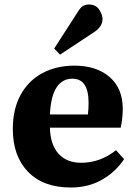

<svg xmlns="http://www.w3.org/2000/svg" viewBox="-20 -820 602 854"><path d="M295 14Q172 14 104.5 -56Q37 -126 37 -246Q37 -335 72 -398.5Q107 -462 169 -495Q231 -528 311 -528Q409 -528 467.5 -477.5Q526 -427 526 -336Q526 -295 517 -252H202Q204 -176 240.5 -136Q277 -96 341 -96Q426 -96 496 -152L532 -112Q494 -55 433.5 -20.5Q373 14 295 14ZM202 -311H371Q374 -335 374 -363Q374 -470 302 -470Q257 -470 231.5 -431Q206 -392 202 -311ZM247 -577 221 -604 326 -767Q338 -787 349.5 -793.5Q361 -800 375 -800Q406 -800 421 -777.5Q436 -755 436 -735Q436 -701 397 -676Z"/></svg>

Font: Literata 36pt
Style: Bold
Weight: 700
Designer: Latin by Veronika Burian and Jose Scaglione. Greek by Irene Vlachou. Cyrillic by Vera Evstafieva.
Foundry: TypeTogether
Version: Version 3.002